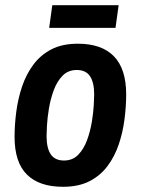

<svg xmlns="http://www.w3.org/2000/svg" viewBox="-20 -706 541 738"><path d="M222 12Q131 12 83.5 -35Q36 -82 36 -180Q36 -226 42.5 -276Q49 -326 64.5 -372.5Q80 -419 107.5 -456.5Q135 -494 177 -516Q219 -538 279 -538Q371 -538 418 -489.5Q465 -441 465 -343Q465 -297 458.5 -247Q452 -197 436.5 -151Q421 -105 393.5 -68Q366 -31 324 -9.5Q282 12 222 12ZM226 -89Q259 -89 280.5 -111Q302 -133 314.5 -167Q327 -201 333 -237.5Q339 -274 340.5 -303Q342 -332 342 -343Q342 -389 326 -413Q310 -437 275 -437Q242 -437 220.5 -415Q199 -393 186.5 -359Q174 -325 168 -288.5Q162 -252 160.5 -223Q159 -194 159 -183Q159 -137 175 -113Q191 -89 226 -89ZM169 -599 181 -686H436L424 -599Z"/></svg>

Font: Archivo Narrow
Style: Bold Italic
Weight: 700
Italic angle: -8°
Designer: Hector Gatti
Foundry: Omnibus-Type
Version: Version 3.002